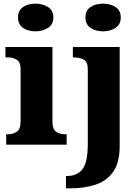

<svg xmlns="http://www.w3.org/2000/svg" viewBox="-20 -794 768 1054"><path d="M175 -622Q134 -622 106.5 -641Q79 -660 79 -698Q79 -737 106.5 -755.5Q134 -774 175 -774Q214 -774 243.5 -755.5Q273 -737 273 -698Q273 -660 243.5 -641Q214 -622 175 -622ZM14 0V-57H26Q52 -57 72.5 -71Q93 -85 93 -127V-415Q93 -453 72 -466Q51 -479 26 -479H10V-536H268V-125Q268 -84 288.5 -70.5Q309 -57 335 -57H346V0ZM546 -622Q505 -622 477 -641Q449 -660 449 -698Q449 -737 477 -755.5Q505 -774 546 -774Q585 -774 614 -755.5Q643 -737 643 -698Q643 -660 614 -641Q585 -622 546 -622ZM342 240V172H349Q404 172 433 134.5Q462 97 462 -4V-413Q462 -456 438.5 -467.5Q415 -479 383 -479H380V-536H637V8Q637 97 602 148Q567 199 505 219.5Q443 240 363 240Z"/></svg>

Font: Noto Serif Tamil ExtraBold
Style: Italic
Weight: 800
Italic angle: -12°
Designer: Indian Type Foundry, Tom Grace, and the Monotype Design Team
Foundry: Monotype Imaging Inc.
Version: Version 2.003; ttfautohint (v1.8.4.7-5d5b)